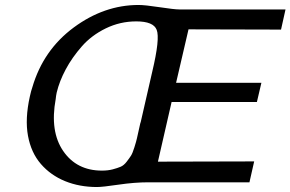

<svg xmlns="http://www.w3.org/2000/svg" viewBox="-20 -733 1168 772"><path d="M100 -345Q105 -368 110 -382Q154 -532 276.5 -622.5Q399 -713 537 -713Q563 -713 622 -704Q681 -695 702 -695H1128L1110 -614L738 -615L688 -400H1031L1013 -323H670L615 -83L1002 -84L983 0H577Q521 0 456.5 9.5Q392 19 370 19Q300 19 242 -4.5Q184 -28 144.5 -73.5Q105 -119 92.5 -187Q80 -255 100 -345ZM208 -361Q207 -356 205.5 -347.5Q204 -339 204 -335Q180 -205 234 -126Q288 -47 390 -47Q414 -47 433 -52Q452 -57 465 -62.5Q478 -68 489.5 -83Q501 -98 507 -107.5Q513 -117 520.5 -141Q528 -165 530.5 -176.5Q533 -188 540 -219Q543 -231 544 -237L546 -243L592 -444Q624 -578 610 -613Q597 -647 528 -647Q463 -647 405.5 -619Q348 -591 309 -546.5Q270 -502 244.5 -454.5Q219 -407 208 -361Z"/></svg>

Font: Coval
Style: Italic
Weight: 400
Foundry: Context Ltd
Version: Version 001.000